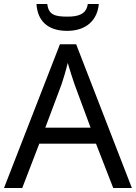

<svg xmlns="http://www.w3.org/2000/svg" viewBox="-20 -938 679 958"><path d="M473 -918H418C411 -866 369 -855 317 -855C256 -855 222 -863 216 -918H162C167 -836 216 -784 315 -784C411 -784 466 -838 473 -918ZM545 0H638L360 -717H279L0 0H91L176 -221H459ZM352 -517 432 -301H206L287 -517C295 -540 308 -583 318 -624C325 -599 346 -533 352 -517Z"/></svg>

Font: Noto Sans Gurmukhi UI
Style: Regular
Weight: 400
Designer: Jelle Bosma - Monotype Design Team
Foundry: Monotype Imaging Inc.
Version: Version 2.004